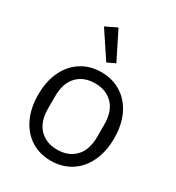

<svg xmlns="http://www.w3.org/2000/svg" viewBox="-195 -935 977 1066"><g transform="rotate(30 293.5 -401.5)"><path d="M339 -638 288 -614 177 -781 250 -816ZM50 -271Q50 -356 80.5 -420Q111 -484 166 -519Q221 -554 293 -554Q365 -554 420.5 -519Q476 -484 506.5 -420Q537 -356 537 -271Q537 -186 506.5 -121.5Q476 -57 420.5 -22Q365 13 293 13Q221 13 166 -22Q111 -57 80.5 -121.5Q50 -186 50 -271ZM451 -232V-309Q451 -394 408 -438.5Q365 -483 293 -483Q222 -483 179 -438.5Q136 -394 136 -309V-232Q136 -147 179 -102.5Q222 -58 293 -58Q365 -58 408 -102.5Q451 -147 451 -232Z"/></g></svg>

Font: IBM Plex Sans JP
Style: Regular
Weight: 400
Designer: Mike Abbink; Paul van der Laan; Pieter van Rosmalen; Wujin Sim; Yejin Wi; Jinhee Kim; Boomi Park; Yona Kim; Kichan Ma
Foundry: Sandoll Inc.
Version: Version 1.001